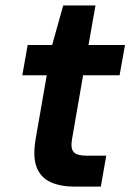

<svg xmlns="http://www.w3.org/2000/svg" viewBox="-20 -693 492 713"><path d="M257.1 0Q204.5 0 167.9 -16.6Q131.2 -33.3 116.2 -71.8Q101.2 -110.2 112.3 -176.6L153.6 -413.4H62.8L82.8 -526H173.7L214.7 -672.8H334.6L308.7 -526H444.2L424.1 -413.4H288.6L247.3 -175.4Q241.7 -141.3 253.9 -128.1Q266.1 -114.8 302.3 -114.8H374.5L354.4 0Z"/></svg>

Font: DM Sans 9pt
Style: Italic
Weight: 400
Italic angle: -10°
Designer: Colophon Foundry, Jonny Pinhorn
Foundry: Colophon Foundry
Version: Version 4.004